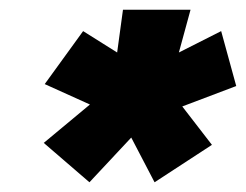

<svg xmlns="http://www.w3.org/2000/svg" viewBox="-20 -664 506 395"><path d="M164 -289 70 -370 165 -449 72 -491 151 -600 221 -556 233 -644H372L348 -556L435 -600L466 -487L355 -445L416 -366L298 -289L250 -381Z"/></svg>

Font: Kanit
Style: Bold Italic
Weight: 700
Italic angle: -12°
Designer: Katatrad Team
Foundry: CadsonDemak
Version: Version 2.000; ttfautohint (v1.8.3)